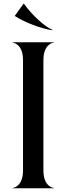

<svg xmlns="http://www.w3.org/2000/svg" viewBox="-20 -1006 355 1026"><path d="M46.5 0H268.5V-1.5C263.5 -1.5 212 -9.5 212 -95V-685C212 -770.5 263.5 -778.5 268.5 -778.5V-780H46.5V-778.5C51.5 -778.5 103 -770.5 103 -685V-95C103 -9.5 51.5 -1.5 46.5 -1.5ZM107.5 -986.5H106L59.5 -922V-920.5C110 -887 201 -852.5 258.5 -844.5L260.5 -846.5C218.5 -863.5 151.5 -925 107.5 -986.5Z"/></svg>

Font: Beautique Display Thin
Style: Bold
Weight: 500
Designer: Nhat-Quang Ngo
Version: Version 1.100;Glyphs 3.2.3 (3260)